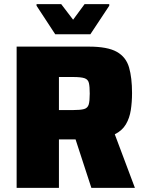

<svg xmlns="http://www.w3.org/2000/svg" viewBox="-20 -915 708 935"><path d="M61 0V-688H412Q504 -688 549 -662.5Q594 -637 608.5 -586.5Q623 -536 623 -462Q623 -418 617 -379Q611 -340 593 -309.5Q575 -279 539 -261L637 0H425L348 -236H342H267V0ZM267 -379H335Q372 -379 389.5 -384Q407 -389 412 -406Q417 -423 417 -459Q417 -493 413 -510.5Q409 -528 392 -534Q375 -540 335 -540H267ZM249 -748 158 -887V-895H278L336 -819L392 -895H512V-887L420 -748Z"/></svg>

Font: Saira ExtraBold
Style: Regular
Weight: 800
Designer: Hector Gatti with collaboration of the Omnibus-Type team
Foundry: Omnibus-Type
Version: Version 1.100; ttfautohint (v1.8.3)